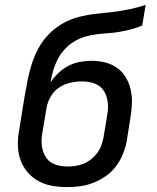

<svg xmlns="http://www.w3.org/2000/svg" viewBox="-20 -755 640 783"><path d="M255 8Q224 8 194 3Q164 -2 138 -16Q112 -30 93 -52Q74 -74 64 -101.5Q54 -129 53 -160Q52 -191 58 -223L80 -360Q86 -394 92.5 -427.5Q99 -461 109.5 -494Q120 -527 137 -558.5Q154 -590 179.5 -616Q205 -642 237 -660Q269 -678 303 -686.5Q337 -695 371 -698.5Q405 -702 438.5 -706Q472 -710 506.5 -717Q541 -724 574 -735L560 -651Q537 -641 513.5 -635Q490 -629 466.5 -625Q443 -621 419.5 -619.5Q396 -618 372.5 -615Q349 -612 325.5 -605Q302 -598 280.5 -584.5Q259 -571 242 -552Q225 -533 214 -511Q203 -489 196.5 -465.5Q190 -442 186 -419Q200 -440 218.5 -457.5Q237 -475 259 -486.5Q281 -498 305.5 -502.5Q330 -507 353 -507Q382 -507 408.5 -500.5Q435 -494 457 -478.5Q479 -463 493 -439.5Q507 -416 513 -389Q519 -362 518 -333.5Q517 -305 512 -276L497 -181Q492 -154 481.5 -127.5Q471 -101 454 -78Q437 -55 413 -38Q389 -21 363 -10.5Q337 0 309.5 4Q282 8 255 8ZM255 -76Q272 -76 288.5 -78.5Q305 -81 321 -87.5Q337 -94 351.5 -105.5Q366 -117 376.5 -131Q387 -145 393 -161.5Q399 -178 402 -194L418 -290Q421 -308 420.5 -325Q420 -342 415.5 -357.5Q411 -373 402 -386.5Q393 -400 379 -408Q365 -416 348.5 -419.5Q332 -423 315 -423Q291 -423 266.5 -417.5Q242 -412 221 -398Q200 -384 187 -361.5Q174 -339 170 -316L152 -209Q149 -192 149.5 -174.5Q150 -157 154.5 -141.5Q159 -126 168 -112.5Q177 -99 191 -91Q205 -83 221.5 -79.5Q238 -76 255 -76Z"/></svg>

Font: Iosevka Aile Medium Oblique
Style: Regular
Weight: 500
Italic angle: -9°
Designer: Belleve Invis
Foundry: Belleve Invis
Version: Version 31.1.0; ttfautohint (v1.8.4)